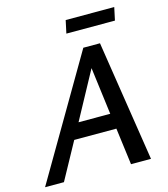

<svg xmlns="http://www.w3.org/2000/svg" viewBox="-132 -917 888 1012"><g transform="rotate(-15 312.0 -411.5)"><path d="M586 -823 571 -753H306L321 -823ZM464 -658 566 0H457L431 -201H201L91 0H-12L373 -658ZM420 -285 387 -543 247 -285Z"/></g></svg>

Font: Ysabeau Infant Semibold
Style: Italic
Weight: 600
Italic angle: -12°
Designer: Christian Thalmann (Catharsis Fonts)
Version: Version 0.003